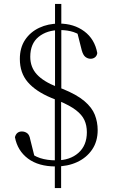

<svg xmlns="http://www.w3.org/2000/svg" viewBox="-20 -833 574 977"><path d="M264 14Q176 14 122.5 -26Q69 -66 56 -135Q60 -150 69 -157Q78 -164 91 -164Q106 -164 118 -155.5Q130 -147 134 -123L159 -23L112 -71Q149 -40 184.5 -28.5Q220 -17 266 -17Q336 -17 379 -55Q422 -93 422 -160Q422 -195 409.5 -222Q397 -249 366.5 -272.5Q336 -296 281 -319L241 -335Q162 -368 121.5 -415Q81 -462 81 -533Q81 -590 107.5 -630Q134 -670 179.5 -691.5Q225 -713 281 -713Q356 -713 409 -673.5Q462 -634 475 -563Q473 -549 463.5 -541.5Q454 -534 441 -534Q427 -534 415 -543Q403 -552 396 -577L371 -676L420 -630Q385 -660 354 -670Q323 -680 286 -680Q219 -680 176.5 -645.5Q134 -611 134 -544Q134 -491 167.5 -454.5Q201 -418 270 -391L298 -381Q370 -352 409 -319Q448 -286 462.5 -249Q477 -212 477 -171Q477 -113 448.5 -71.5Q420 -30 372 -8Q324 14 264 14ZM259 124V-354H291V124ZM260 -354V-813H292V-354Z"/></svg>

Font: Noto Serif JP
Style: Regular
Weight: 200
Designer: Ryoko NISHIZUKA 西塚涼子 (kana & ideographs); Frank Grießhammer (Latin, Greek & Cyrillic); Wenlong ZHANG 张文龙 (bopomofo); San
Foundry: Adobe
Version: Version 2.001;hotconv 1.1.0;makeotfexe 2.6.0